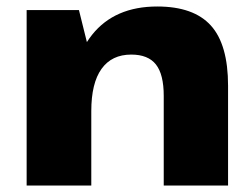

<svg xmlns="http://www.w3.org/2000/svg" viewBox="-20 -571 777 591"><path d="M484 -276Q484 -342 460 -372.5Q436 -403 384 -403Q324 -403 292.5 -359Q261 -315 261 -229L194 -140V-212Q194 -377 263.5 -464Q333 -551 464 -551Q576 -551 629 -492.5Q682 -434 682 -307V0H484ZM62 -540H223L261 -387V0H62Z"/></svg>

Font: Pathway Extreme ExtraBold
Style: Regular
Weight: 800
Designer: Eduardo Rodriguez Tunni
Foundry: Eduardo Rodriguez Tunni
Version: Version 1.001;gftools[0.9.26]